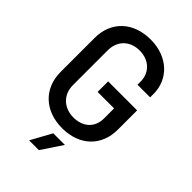

<svg xmlns="http://www.w3.org/2000/svg" viewBox="-262 -807 1096 1096"><g transform="rotate(45 286.0 -259.0)"><path d="M279 8C417 8 510 -77 510 -212V-367H276V-282H409V-201C409 -126 357 -81 281 -81C204 -81 149 -133 149 -209V-491C149 -567 200 -619 279 -619C357 -619 408 -567 408 -497V-472H510V-500C510 -619 417 -708 279 -708C139 -708 46 -621 46 -488V-213C46 -81 139 8 279 8ZM195 190H274L358 64H264Z"/></g></svg>

Font: Vanilla Cream DemiBold
Style: Regular
Weight: 600
Designer: Jeremy Tribby, Jinavaṁso
Foundry: Tribby Type
Version: Version 1.422;Glyphs 3.1.2 (3151)